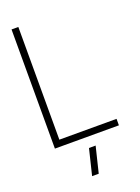

<svg xmlns="http://www.w3.org/2000/svg" viewBox="-165 -756 757 1035"><g transform="rotate(-20 213.0 -238.0)"><path d="M176.8 208 212.9 59.6H251L214.8 208ZM39.1 0V-683.6H78.1V-37.1H406.2V0Z"/></g></svg>

Font: Post No Bills Colombo Light
Style: Regular
Weight: 300
Designer: Kosala Senevirathne, Siva Puranthara, Lasantha Premarathna, Tharique Azeez
Foundry: Mooniak
Version: Version 1.220 ; ttfautohint (v1.6)